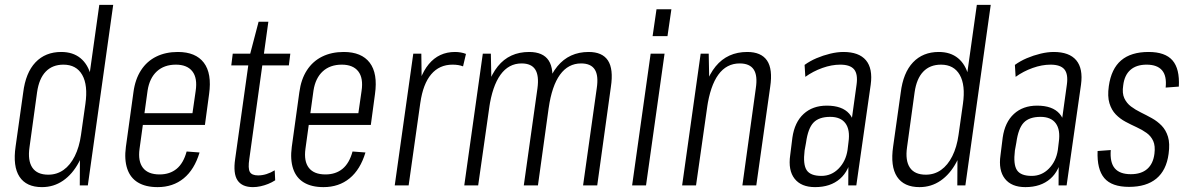

<svg xmlns="http://www.w3.org/2000/svg" viewBox="-20 -760 4871 787"><path d="M152 7Q88 7 60 -35.5Q32 -78 44 -160L75 -380Q85 -462 125.5 -504.5Q166 -547 231 -547Q279 -547 310 -521.5Q341 -496 353 -448.5Q365 -401 355 -334L338 -209Q329 -143 303 -94.5Q277 -46 238.5 -19.5Q200 7 152 7ZM178 -44Q213 -44 240.5 -63.5Q268 -83 286.5 -120Q305 -157 312 -207L330 -334Q341 -411 317 -453Q293 -495 240 -495Q195 -495 167.5 -466.5Q140 -438 132 -382L101 -157Q93 -102 112.5 -73Q132 -44 178 -44ZM308 -177 387 -740H444L340 0H307Z M626 7Q577 7 545.5 -12Q514 -31 501.5 -68.5Q489 -106 496 -158L527 -382Q534 -435 558 -472Q582 -509 620.5 -528Q659 -547 709 -547Q782 -547 815.5 -503Q849 -459 837 -374L820 -248H555L562 -296H779L764 -262L782 -387Q790 -440 768.5 -467.5Q747 -495 701 -495Q653 -495 623 -467.5Q593 -440 585 -389L552 -150Q545 -99 566 -72Q587 -45 634 -45Q676 -45 704 -68Q732 -91 745 -139L798 -135Q777 -65 733 -29Q689 7 626 7Z M1017 7Q972 7 953.5 -21Q935 -49 944 -109L1003 -530L1040 -671H1080L1002 -109Q996 -70 1004 -55.5Q1012 -41 1038 -41Q1055 -41 1072.5 -46.5Q1090 -52 1106 -62L1108 -21Q1094 -12 1079 -6Q1064 0 1048 3.5Q1032 7 1017 7ZM934 -540H1170L1164 -492H928Z M1306 7Q1257 7 1225.5 -12Q1194 -31 1181.5 -68.5Q1169 -106 1176 -158L1207 -382Q1214 -435 1238 -472Q1262 -509 1300.5 -528Q1339 -547 1389 -547Q1462 -547 1495.5 -503Q1529 -459 1517 -374L1500 -248H1235L1242 -296H1459L1444 -262L1462 -387Q1470 -440 1448.5 -467.5Q1427 -495 1381 -495Q1333 -495 1303 -467.5Q1273 -440 1265 -389L1232 -150Q1225 -99 1246 -72Q1267 -45 1314 -45Q1356 -45 1384 -68Q1412 -91 1425 -139L1478 -135Q1457 -65 1413 -29Q1369 7 1306 7Z M1674 -540H1707L1709 -382L1655 0H1598ZM1683 -352Q1696 -447 1737.5 -497Q1779 -547 1845 -547Q1857 -547 1868.5 -545Q1880 -543 1890 -539L1878 -488Q1860 -495 1835 -495Q1781 -495 1747.5 -455.5Q1714 -416 1703 -339Z M2426 -398Q2434 -450 2418 -475Q2402 -500 2362 -500Q2309 -500 2275.5 -454Q2242 -408 2229 -317L2192 -251L2199 -311Q2216 -429 2264.5 -488Q2313 -547 2393 -547Q2449 -547 2472 -512Q2495 -477 2484 -404L2428 0H2370ZM1959 -540H1992L1995 -386L1940 0H1883ZM2183 -398Q2190 -450 2174 -475Q2158 -500 2118 -500Q2065 -500 2031.5 -453.5Q1998 -407 1985 -317L1948 -251L1956 -311Q1973 -429 2020.5 -488Q2068 -547 2149 -547Q2206 -547 2229 -512Q2252 -477 2241 -404L2185 0H2127Z M2704 -540 2628 0H2571L2647 -540ZM2732 -722 2716 -612H2655L2671 -722Z M3078 -398Q3086 -450 3069.5 -475Q3053 -500 3012 -500Q2958 -500 2924.5 -454Q2891 -408 2878 -317L2841 -251L2849 -311Q2865 -429 2913.5 -488Q2962 -547 3043 -547Q3100 -547 3124 -512Q3148 -477 3137 -404L3080 0H3023ZM2852 -540H2885L2888 -386L2833 0H2776Z M3458 -175 3491 -413Q3497 -456 3481 -475.5Q3465 -495 3424 -495Q3389 -495 3351 -481.5Q3313 -468 3281 -445L3278 -494Q3300 -510 3327 -521.5Q3354 -533 3383 -540Q3412 -547 3437 -547Q3501 -547 3529.5 -513Q3558 -479 3549 -413L3490 0H3457ZM3321 7Q3264 7 3237 -27.5Q3210 -62 3219 -124L3228 -196Q3237 -259 3274 -293Q3311 -327 3369 -327Q3432 -327 3461 -294Q3490 -261 3481 -198L3471 -125Q3462 -61 3423 -27Q3384 7 3321 7ZM3347 -39Q3388 -39 3417.5 -69Q3447 -99 3454 -145L3458 -178Q3465 -228 3445.5 -254.5Q3426 -281 3383 -281Q3337 -281 3314.5 -257.5Q3292 -234 3284 -176L3278 -143Q3271 -86 3286.5 -62.5Q3302 -39 3347 -39Z M3749 7Q3685 7 3657 -35.5Q3629 -78 3641 -160L3672 -380Q3682 -462 3722.5 -504.5Q3763 -547 3828 -547Q3876 -547 3907 -521.5Q3938 -496 3950 -448.5Q3962 -401 3952 -334L3935 -209Q3926 -143 3900 -94.5Q3874 -46 3835.5 -19.5Q3797 7 3749 7ZM3775 -44Q3810 -44 3837.5 -63.5Q3865 -83 3883.5 -120Q3902 -157 3909 -207L3927 -334Q3938 -411 3914 -453Q3890 -495 3837 -495Q3792 -495 3764.5 -466.5Q3737 -438 3729 -382L3698 -157Q3690 -102 3709.5 -73Q3729 -44 3775 -44ZM3905 -177 3984 -740H4041L3937 0H3904Z M4320 -175 4353 -413Q4359 -456 4343 -475.5Q4327 -495 4286 -495Q4251 -495 4213 -481.5Q4175 -468 4143 -445L4140 -494Q4162 -510 4189 -521.5Q4216 -533 4245 -540Q4274 -547 4299 -547Q4363 -547 4391.5 -513Q4420 -479 4411 -413L4352 0H4319ZM4183 7Q4126 7 4099 -27.5Q4072 -62 4081 -124L4090 -196Q4099 -259 4136 -293Q4173 -327 4231 -327Q4294 -327 4323 -294Q4352 -261 4343 -198L4333 -125Q4324 -61 4285 -27Q4246 7 4183 7ZM4209 -39Q4250 -39 4279.5 -69Q4309 -99 4316 -145L4320 -178Q4327 -228 4307.5 -254.5Q4288 -281 4245 -281Q4199 -281 4176.5 -257.5Q4154 -234 4146 -176L4140 -143Q4133 -86 4148.5 -62.5Q4164 -39 4209 -39Z M4608 6Q4537 6 4506.5 -30Q4476 -66 4479 -141L4533 -145Q4529 -94 4549.5 -70Q4570 -46 4615 -46Q4658 -46 4682.5 -67.5Q4707 -89 4712 -130Q4716 -162 4707 -182Q4698 -202 4680 -215Q4662 -228 4639 -238.5Q4616 -249 4593.5 -261Q4571 -273 4553.5 -291Q4536 -309 4527.5 -337Q4519 -365 4525 -407Q4535 -478 4575.5 -512.5Q4616 -547 4688 -547Q4756 -547 4786 -512.5Q4816 -478 4812 -405L4758 -401Q4763 -449 4743 -472Q4723 -495 4680 -495Q4638 -495 4613.5 -473.5Q4589 -452 4584 -410Q4579 -378 4588.5 -357.5Q4598 -337 4616 -323.5Q4634 -310 4656.5 -299Q4679 -288 4701.5 -275.5Q4724 -263 4741.5 -245Q4759 -227 4767.5 -199.5Q4776 -172 4770 -129Q4761 -62 4720 -28Q4679 6 4608 6Z"/></svg>

Font: Pathway Extreme Condensed Thin
Style: Italic
Weight: 250
Width: 3
Italic angle: -8°
Version: Version 1.001;gftools[0.9.26]